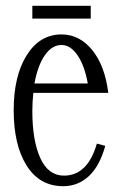

<svg xmlns="http://www.w3.org/2000/svg" viewBox="-20 -620 409 658"><path d="M90.8 -600.1H291V-556.2H90.8ZM199.2 -18.1Q280.3 -18.1 312 -127.9L340.8 -120.1Q321.3 -50.3 284.2 -16.1Q247.1 18.1 196.8 18.1Q115.7 18.1 71.3 -52.5Q26.9 -123 26.9 -242.2Q26.9 -359.4 71.5 -430.7Q116.2 -502 190.9 -502Q252.4 -502 295.9 -448.7Q339.4 -395.5 351.1 -301.8H94.2Q90.8 -268.6 90.8 -240.2Q90.8 -138.2 118.2 -78.1Q145.5 -18.1 199.2 -18.1ZM190.9 -465.8Q158.2 -465.8 133.8 -430.9Q109.4 -396 98.1 -334H280.8Q270 -395 245.8 -430.4Q221.7 -465.8 190.9 -465.8Z"/></svg>

Font: Margherita Light
Style: Regular
Weight: 300
Designer: James Puckett
Foundry: Dunwich Type Founders
Version: Version 1.008;hotconv 1.0.109;makeotfexe 2.5.65596